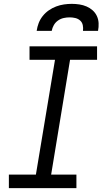

<svg xmlns="http://www.w3.org/2000/svg" viewBox="-20 -975 540 995"><path d="M26 0V-70H166L265 -665H133V-735H483V-665H343L245 -70H376V0ZM170 -815Q173 -836 180.5 -855.5Q188 -875 201.5 -892Q215 -909 233 -921.5Q251 -934 271 -941.5Q291 -949 311.5 -952Q332 -955 352 -955Q372 -955 391.5 -952Q411 -949 428.5 -941.5Q446 -934 460 -921.5Q474 -909 482 -892Q490 -875 491 -855Q492 -835 488 -815H410Q412 -830 409 -844.5Q406 -859 395.5 -868.5Q385 -878 370.5 -881.5Q356 -885 341 -885Q325 -885 309.5 -881.5Q294 -878 280.5 -868.5Q267 -859 259 -845Q251 -831 248 -815Z"/></svg>

Font: Iosevka Gothic
Style: Italic
Weight: 400
Italic angle: -9°
Monospace: yes
Designer: Belleve Invis
Foundry: Belleve Invis
Version: Version 15.5.1; ttfautohint (v1.8.4)